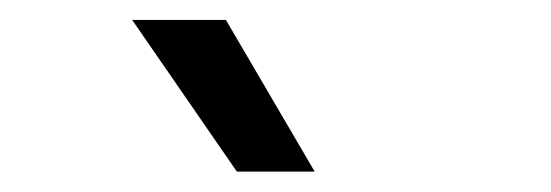

<svg xmlns="http://www.w3.org/2000/svg" viewBox="-20 -750 540 188"><path d="M109.4 -730.5H201.2L288.1 -582H211.9Z"/></svg>

Font: Wanted Sans Std Variable
Style: Regular
Weight: 400
Designer: Original Design by Kil Hyung-jin and Kang Hanbin, Wanted Lab, Inc;
Foundry: Wanted Lab, Inc.
Version: Version 1.003;Glyphs 3.2 (3227)